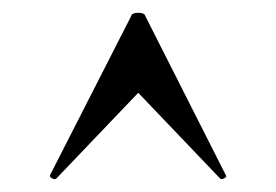

<svg xmlns="http://www.w3.org/2000/svg" viewBox="-20 -654 432 300"><path d="M333 -380Q335 -378 330.5 -375.5Q326 -373 324 -375L196 -509L68 -375Q65 -373 61 -375.5Q57 -378 58 -380L185 -629Q186 -634 196 -634Q206 -634 207 -629Z"/></svg>

Font: Cormorant Light
Style: Regular
Weight: 300
Designer: Christian Thalmann (Catharsis Fonts)
Foundry: Catharsis Fonts
Version: Version 4.000